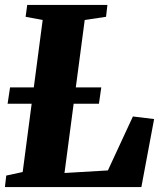

<svg xmlns="http://www.w3.org/2000/svg" viewBox="-22 -763 664 783"><path d="M-2 0 3.5 -47 70.5 -61.5 152 -681.5 82.5 -694.5 89 -743H416L410.5 -694.5L323.5 -681.5L241 -57.5L418 -68L520 -288L606.5 -277.5L554.5 0ZM9 -340 19 -406.5H391L381.5 -340Z"/></svg>

Font: Merriweather 36pt Black
Style: Italic
Weight: 900
Italic angle: -7.8°
Version: Version 2.101